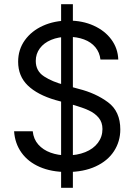

<svg xmlns="http://www.w3.org/2000/svg" viewBox="-20 -816 647 925"><path d="M274.4 -795.9H331.1V88.9H274.4ZM307.6 -638.7Q261.7 -638.7 226.6 -624Q191.4 -609.4 171.9 -583Q152.3 -556.6 152.3 -522.5Q152.3 -473.6 192.4 -447.8Q232.4 -421.9 289.1 -407.2L359.4 -387.7Q441.4 -367.2 500.5 -323.2Q559.6 -279.3 559.6 -192.4Q559.6 -134.8 529.3 -87.9Q499 -41 440.9 -14.2Q382.8 12.7 302.7 12.7Q227.5 12.7 171.4 -11.7Q115.2 -36.1 83.5 -80.6Q51.8 -125 47.9 -183.6H137.7Q141.6 -145.5 164.6 -119.6Q187.5 -93.8 223.6 -80.6Q259.8 -67.4 302.7 -67.4Q351.6 -67.4 390.6 -83Q429.7 -98.6 451.7 -127.9Q473.6 -157.2 473.6 -194.3Q473.6 -226.6 455.6 -248.5Q437.5 -270.5 407.7 -284.2Q377.9 -297.9 334 -310.5L247.1 -334Q160.2 -359.4 113.8 -404.3Q67.4 -449.2 67.4 -518.6Q67.4 -577.1 99.6 -622.1Q131.8 -667 187 -691.9Q242.2 -716.8 310.5 -716.8Q377.9 -716.8 431.6 -692.4Q485.4 -668 516.6 -625.5Q547.9 -583 549.8 -529.3H463.9Q460 -563.5 439.5 -588.4Q418.9 -613.3 384.8 -626Q350.6 -638.7 307.6 -638.7Z"/></svg>

Font: Pretendard JP Variable
Style: Regular
Weight: 400
Designer: Base glyphs from Inter by Rasmus Andersson; Hangul glyphs from Noto Sans CJK(Source Han Sans) by Jang Soo-young and Kang
Foundry: Kil Hyung-jin
Version: Version 1.307;Glyphs 3.2 (3192)